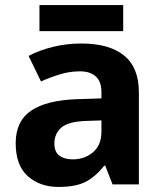

<svg xmlns="http://www.w3.org/2000/svg" viewBox="-20 -729 644 759"><path d="M302 -557Q412 -557 470.5 -509.5Q529 -462 529 -364V0H425L396 -74H392Q357 -30 318 -10Q279 10 211 10Q138 10 90 -32.5Q42 -75 42 -163Q42 -250 103 -291.5Q164 -333 286 -337L381 -340V-364Q381 -407 358.5 -427Q336 -447 296 -447Q256 -447 218 -435.5Q180 -424 142 -407L93 -508Q137 -531 190.5 -544Q244 -557 302 -557ZM323 -251Q251 -249 223 -225Q195 -201 195 -162Q195 -128 215 -113.5Q235 -99 267 -99Q315 -99 348 -127.5Q381 -156 381 -208V-253ZM467 -709V-606H136V-709Z"/></svg>

Font: Noto Sans New Tai Lue
Style: Bold
Weight: 700
Version: Version 2.003